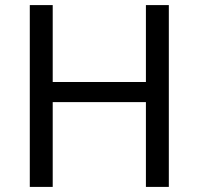

<svg xmlns="http://www.w3.org/2000/svg" viewBox="-20 -734 781 754"><path d="M643 0H553V-333H187V0H97V-714H187V-412H553V-714H643Z"/></svg>

Font: Noto Sans Tifinagh Rhissa Ixa
Style: Regular
Weight: 400
Designer: JamraPatel
Foundry: JamraPatel LLC
Version: Version 2.006; ttfautohint (v1.8.4.7-5d5b)